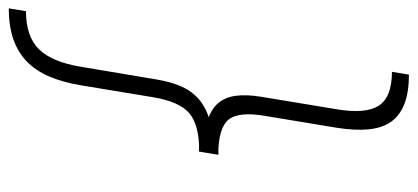

<svg xmlns="http://www.w3.org/2000/svg" viewBox="-276 -530 949 436"><g transform="rotate(-90 198.0 -312.5)"><path d="M65.9 -301.3 71.3 -334Q132.3 -334 158.7 -356.9Q185.1 -379.9 194.8 -439.5L221.7 -602.1Q228.5 -644 241.9 -675Q255.4 -706.1 276.6 -726.3Q297.9 -746.6 327.6 -756.6Q357.4 -766.6 396.5 -766.6L390.1 -727.5Q332.5 -727.5 303.5 -697.8Q274.4 -668 263.7 -601.6L234.9 -430.2Q229.5 -397.5 218.5 -373.3Q207.5 -349.1 188.2 -333.3Q168.9 -317.4 138.9 -309.3Q108.9 -301.3 65.9 -301.3ZM246.1 142.1Q206.5 142.1 180.2 132.1Q153.8 122.1 139.4 102.1Q125 82 121.8 50.8Q118.7 19.5 125.5 -22.5L152.3 -184.6Q162.6 -244.6 143.8 -267.6Q125 -290.5 64.5 -291L69.8 -323.7Q112.8 -323.7 139.9 -315.7Q167 -307.6 180.9 -291.5Q194.8 -275.4 198 -251Q201.2 -226.6 195.8 -193.8L167.5 -22.5Q156.2 43.5 175.5 73.5Q194.8 103.5 252.4 103.5ZM64 -290.5 71.3 -334.5H148.9L141.6 -290.5Z"/></g></svg>

Font: Inter 28pt ExtraLight
Style: Italic
Weight: 250
Italic angle: -9.3988°
Designer: Rasmus Andersson
Foundry: rsms
Version: Version 4.001;git-66647c0bb